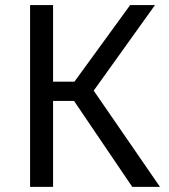

<svg xmlns="http://www.w3.org/2000/svg" viewBox="-20 -726 655 746"><path d="M267.7 -333.8H186.2V0H96.9V-706.2H186.2V-408.7H269.2L485.6 -706.2H582.1L344.1 -373.8L601.5 0H493.8Z"/></svg>

Font: FiraCode Nerd Font
Style: Regular
Weight: 400
Designer: Carrois Corporate, Edenspiekermann AG, Nikita Prokopov
Foundry: Carrois Corporate, Edenspiekermann AG, Nikita Prokopov
Version: Version 6.002;Nerd Fonts 2.1.0